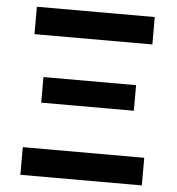

<svg xmlns="http://www.w3.org/2000/svg" viewBox="-51 -748 733 796"><g transform="rotate(5 315.5 -350.0)"><path d="M63 0V-115H568.5V0ZM123 -305.5V-412H508.5V-305.5ZM70.5 -586V-700H561V-586Z"/></g></svg>

Font: Geologica EX Med
Style: Regular
Weight: 500
Designer: Sindre Bremnes, Frode Helland
Foundry: Monokrom Skriftforlag AS
Version: Version 1.010;gftools[0.9.28]